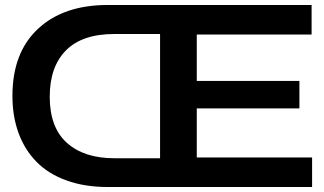

<svg xmlns="http://www.w3.org/2000/svg" viewBox="-20 -749 1299 769"><path d="M411.1 0Q319.3 0 246.8 -26.1Q174.3 -52.2 127 -100.1Q79.6 -147.9 54.7 -215.1Q29.8 -282.2 29.8 -365.2Q29.8 -538.1 132.1 -633.5Q234.4 -729 411.1 -729H1228V-610.8H768.1V-424.8H1179.2V-314.9H768.1V-118.2H1230V0ZM179.2 -361.8Q179.2 -238.3 248 -176.8Q316.9 -115.2 438 -115.2H621.1V-612.8H438Q309.1 -612.8 244.1 -547.1Q179.2 -481.4 179.2 -361.8Z"/></svg>

Font: Lumene Sans Expanded
Style: Bold
Weight: 600
Width: 7
Designer: Deni Anggara
Version: Version 1.003;Glyphs 3.1.2 (3151)